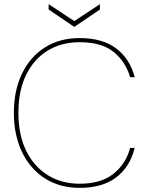

<svg xmlns="http://www.w3.org/2000/svg" viewBox="-20 -896 718 928"><path d="M365 12Q269 12 197.5 -33.5Q126 -79 86.5 -161Q47 -243 47 -351Q47 -459 86.5 -540.5Q126 -622 197.5 -667Q269 -712 365 -712Q475 -712 541.5 -662Q608 -612 631 -523H609Q587 -598 529 -645Q471 -692 365 -692Q278 -692 211.5 -652Q145 -612 107 -535.5Q69 -459 69 -351Q69 -243 107 -166.5Q145 -90 211.5 -49Q278 -8 365 -8Q469 -8 529 -56.5Q589 -105 609 -181H631Q608 -89 541.5 -38.5Q475 12 365 12ZM339 -766 215 -850V-876L339 -794L463 -876V-850Z"/></svg>

Font: DM Sans 11pt Thin
Style: Regular
Weight: 250
Version: Version 4.004;gftools[0.9.30]